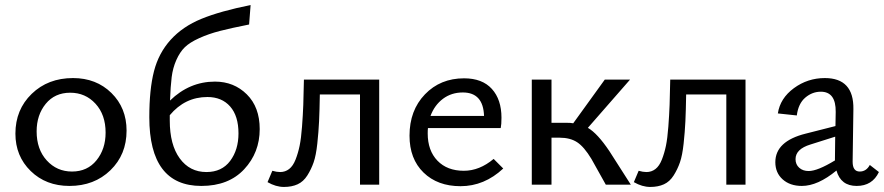

<svg xmlns="http://www.w3.org/2000/svg" viewBox="-20 -731 3499 760"><path d="M255 5Q162 5 101.5 -54Q41 -113 41 -202Q41 -297 105.5 -359.5Q170 -422 269 -422Q361 -422 421 -363Q481 -304 481 -214Q481 -119 417 -57Q353 5 255 5ZM265 -52Q326 -52 362 -96.5Q398 -141 398 -206Q398 -277 358 -320.5Q318 -364 258 -364Q197 -364 161 -320Q125 -276 125 -211Q125 -140 165 -96Q205 -52 265 -52Z M831 -408Q906 -408 957 -357.5Q1008 -307 1008 -220Q1008 -127 946.5 -61Q885 5 777 5Q571 5 571 -267Q571 -377 589.5 -449Q608 -521 655.5 -573.5Q703 -626 777.5 -656.5Q852 -687 972 -711L966 -634Q895 -620 850.5 -608.5Q806 -597 768.5 -580Q731 -563 711.5 -544Q692 -525 678 -493.5Q664 -462 659.5 -425.5Q655 -389 653 -333Q730 -408 831 -408ZM797 -50Q858 -50 891 -94Q924 -138 924 -203Q924 -272 891 -309.5Q858 -347 801 -347Q712 -347 652 -275V-254Q652 -158 691.5 -104Q731 -50 797 -50Z M1481 -416V0H1405V-357H1246Q1245 -293 1243 -251Q1241 -209 1236 -162.5Q1231 -116 1221.5 -88.5Q1212 -61 1196.5 -36.5Q1181 -12 1158 -1.5Q1135 9 1104 9Q1072 9 1039 -10L1058 -55Q1075 -50 1089 -50Q1109 -50 1124.5 -62Q1140 -74 1150 -99.5Q1160 -125 1166 -154Q1172 -183 1175.5 -229.5Q1179 -276 1180.5 -316Q1182 -356 1183 -416Z M1934 -102 1972 -64Q1897 6 1803 6Q1712 6 1656.5 -48Q1601 -102 1601 -194Q1601 -294 1662 -357.5Q1723 -421 1817 -421Q1889 -421 1927 -379Q1965 -337 1965 -265Q1965 -238 1962 -224H1674Q1673 -217 1673 -203Q1673 -135 1711.5 -95Q1750 -55 1816 -55Q1878 -55 1934 -102ZM1812 -365Q1767 -365 1733.5 -340Q1700 -315 1684 -272H1896Q1893 -365 1812 -365Z M2392 -133 2477 0H2378L2321 -102Q2292 -150 2264.5 -168Q2237 -186 2195 -186H2163V0H2085V-416H2163V-245H2220Q2240 -245 2249 -243L2374 -416H2474L2307 -225Q2345 -203 2392 -133Z M2931 -416V0H2855V-357H2696Q2695 -293 2693 -251Q2691 -209 2686 -162.5Q2681 -116 2671.5 -88.5Q2662 -61 2646.5 -36.5Q2631 -12 2608 -1.5Q2585 9 2554 9Q2522 9 2489 -10L2508 -55Q2525 -50 2539 -50Q2559 -50 2574.5 -62Q2590 -74 2600 -99.5Q2610 -125 2616 -154Q2622 -183 2625.5 -229.5Q2629 -276 2630.5 -316Q2632 -356 2633 -416Z M3423 -78 3459 -50Q3433 5 3371 5Q3308 5 3291 -56Q3217 5 3154 5Q3107 5 3078 -21Q3049 -47 3049 -89Q3049 -172 3169 -202L3287 -232L3288 -288Q3289 -368 3229 -368Q3195 -368 3167.5 -344.5Q3140 -321 3134 -274L3059 -282Q3068 -342 3122.5 -382Q3177 -422 3245 -422Q3360 -422 3358 -299L3355 -91Q3355 -52 3383 -52Q3409 -52 3423 -78ZM3181 -54Q3216 -54 3285 -96V-104L3286 -190L3188 -159Q3129 -141 3129 -101Q3129 -80 3143.5 -67Q3158 -54 3181 -54Z"/></svg>

Font: EauTest Medium
Style: Regular
Weight: 500
Designer: Christian Thalmann (Catharsis Fonts)
Version: Version 0.001;PS 000.001;hotconv 1.0.88;makeotf.lib2.5.64775